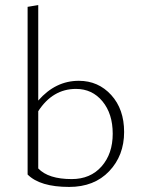

<svg xmlns="http://www.w3.org/2000/svg" viewBox="-20 -734 555 758"><path d="M291 -415Q368 -415 419 -359Q470 -303 470 -213Q470 -120 411 -58Q352 4 253 4Q138 4 89 -45V-707L131 -714V-337Q199 -415 291 -415ZM263 -27Q337 -27 381 -77Q425 -127 425 -206Q425 -285 384.5 -334Q344 -383 280 -383Q188 -383 131 -295V-69Q171 -27 263 -27Z"/></svg>

Font: EauTest Light
Style: Regular
Weight: 300
Designer: Christian Thalmann (Catharsis Fonts)
Version: Version 0.001;PS 000.001;hotconv 1.0.88;makeotf.lib2.5.64775